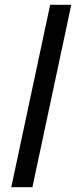

<svg xmlns="http://www.w3.org/2000/svg" viewBox="-20 -780 317 800"><path d="M27 0 189 -760H277L115 0Z"/></svg>

Font: Manna Sans
Style: Italic
Weight: 400
Italic angle: -12°
Designer: Monotype Design Team
Foundry: Monotype Imaging Inc.
Version: Version 2.001.1; ttfautohint (v1.8.2)